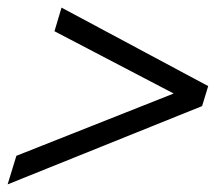

<svg xmlns="http://www.w3.org/2000/svg" viewBox="-52 -477 588 504"><path d="M445.5 -248 435.5 -215 91 -395 109.5 -457 494.5 -251 478.5 -198.5 -32 7 -9 -68Z"/></svg>

Font: Newsreader 16pt 16pt SemiBold
Style: Italic
Weight: 600
Italic angle: -17°
Version: Version 1.003